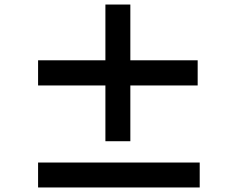

<svg xmlns="http://www.w3.org/2000/svg" viewBox="-20 -834 1040 847"><path d="M852 -457H555V-211H445V-457H148V-568H445V-814H555V-568H852ZM861 -117V-7H148V-117Z"/></svg>

Font: Noto Sans SC ExtraBold
Style: Regular
Weight: 800
Designer: Ryoko NISHIZUKA 西塚涼子 (kana, bopomofo & ideographs); Paul D. Hunt (Latin, Greek & Cyrillic); Sandoll Communications 산돌커뮤니
Foundry: Adobe
Version: Version 2.004-H2;hotconv 1.0.118;makeotfexe 2.5.65603